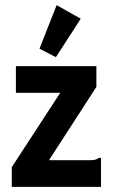

<svg xmlns="http://www.w3.org/2000/svg" viewBox="-20 -729 440 749"><path d="M26 -77 215 -367H42V-471H356V-390L171 -104H328Q344 -104 351.5 -106Q359 -108 365 -113H374V0H26ZM198 -506 134 -539 201 -709 295 -656Z"/></svg>

Font: Inconsolata Condensed Black
Style: Regular
Weight: 900
Width: 3
Monospace: yes
Designer: Raph Levien, Cyreal, Brenton Simpson
Foundry: Raph Levien, Cyreal, Google
Version: Version 3.001; ttfautohint (v1.8.2.53-6de2)